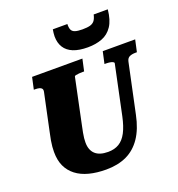

<svg xmlns="http://www.w3.org/2000/svg" viewBox="-167 -1089 1148 1241"><g transform="rotate(-20 407.0 -468.0)"><path d="M301 -308Q295 -280 291 -259Q287 -238 285.5 -222.5Q284 -207 284 -193Q284 -167 291.5 -147Q299 -127 313.5 -113.5Q328 -100 350 -93Q372 -86 402 -86Q446 -86 477.5 -105Q509 -124 530.5 -165Q552 -206 566 -272L637 -609Q639 -615 631 -619.5Q623 -624 610 -626Q597 -628 584 -628H573L591 -710H814L796 -628H786Q762 -628 745.5 -620.5Q729 -613 724 -590L652 -251Q633 -158 592.5 -98.5Q552 -39 492 -11Q432 17 352 17Q287 17 235 3.5Q183 -10 146.5 -38Q110 -66 91 -107Q72 -148 72 -205Q72 -222 73.5 -240.5Q75 -259 79 -282.5Q83 -306 90 -337L144 -592Q147 -607 141.5 -614.5Q136 -622 124.5 -625Q113 -628 97 -628H87L105 -710H451L433 -628H422Q411 -628 398 -627Q385 -626 376 -624Q367 -622 366 -618ZM510 -766Q565 -766 608.5 -782.5Q652 -799 679.5 -840Q707 -881 714 -953H617Q611 -926 600 -912Q589 -898 569.5 -892.5Q550 -887 516 -887Q484 -887 466 -893Q448 -899 441.5 -913.5Q435 -928 436 -953H336Q334 -941 332.5 -929Q331 -917 331 -906Q331 -861 351 -829.5Q371 -798 410.5 -782Q450 -766 510 -766Z"/></g></svg>

Font: Roboto Serif 20pt ExtraBold
Style: Italic
Weight: 800
Italic angle: -10°
Version: Version 1.007